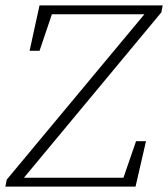

<svg xmlns="http://www.w3.org/2000/svg" viewBox="-23 -694 625 714"><path d="M87 -505 124 -674H582L577 -648L66 -33H436L483 -169H520L481 0H-3L2 -26L514 -641H170L124 -505Z"/></svg>

Font: Source Serif Pro Light
Style: Italic
Weight: 300
Italic angle: -12°
Designer: Frank Grießhammer
Foundry: Adobe Systems Incorporated
Version: Version 3.001;hotconv 1.0.111;makeotfexe 2.5.65597